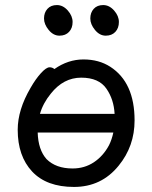

<svg xmlns="http://www.w3.org/2000/svg" viewBox="-20 -721 602 759"><path d="M431 -679.5Q450 -658 450 -634Q450 -610 436 -595Q422 -580 398 -580Q374 -580 355.5 -602.5Q337 -625 337 -648Q337 -671 350.5 -686Q364 -701 388 -701Q412 -701 431 -679.5ZM248 -679.5Q267 -658 267 -634Q267 -610 253 -595Q239 -580 215 -580Q191 -580 172.5 -602.5Q154 -625 154 -648Q154 -671 167.5 -686Q181 -701 205 -701Q229 -701 248 -679.5ZM176 -455Q187 -455 195 -448Q249 -486 310 -486Q371 -486 416 -457Q512 -395 512 -245Q512 -143 449 -66Q381 18 272.5 18Q164 18 107 -43Q50 -104 50 -208Q50 -287 101 -374Q121 -409 142 -432Q163 -455 176 -455ZM164 -92Q201 -55 267 -55Q314 -55 351 -79.5Q388 -104 411 -147Q422 -169 428 -197H129Q131 -129 164 -92ZM433 -271Q430 -328 401 -370Q371 -414 301 -414Q231 -414 181 -351Q150 -313 138 -271Z"/></svg>

Font: Moon Stars Kai
Style: Bold
Weight: 700
Designer: GuiWonder
Version: Version 1.101